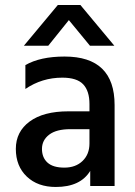

<svg xmlns="http://www.w3.org/2000/svg" viewBox="-20 -740 539 764"><path d="M237 -515Q436 -515 436 -322V0H339V-60Q300 4 202 4Q130 4 86.5 -37.5Q43 -79 43 -147.5Q43 -216 98 -256.5Q153 -297 252 -297H336V-326Q336 -378 311 -404.5Q286 -431 228 -431Q147 -431 81 -386V-481Q140 -515 237 -515ZM336 -226H260Q204 -226 175.5 -204Q147 -182 147 -147.5Q147 -113 169 -93Q191 -73 236 -73Q281 -73 308.5 -99.5Q336 -126 336 -169ZM254 -660 172 -558H75L210 -720H300L435 -558H338Z"/></svg>

Font: Hind Medium
Style: Regular
Weight: 500
Designer: Manushi Parikh, Satya Rajpurohit
Foundry: Indian Type Foundry
Version: Version 1.201;PS 1.0;hotconv 1.0.78;makeotf.lib2.5.61930; tt